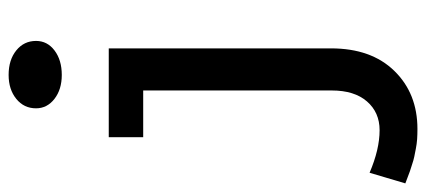

<svg xmlns="http://www.w3.org/2000/svg" viewBox="-365 -452 979 441"><g transform="rotate(-90 124.5 -231.5)"><path d="M172.9 -701.2Q207.5 -701.2 229.2 -683.6Q251 -666 251 -638.2Q251 -612.3 229 -595.7Q207 -579.1 172.9 -579.1Q139.6 -579.1 117.9 -595.9Q96.2 -612.8 96.2 -638.2Q96.2 -666 117.9 -683.6Q139.6 -701.2 172.9 -701.2ZM233.9 -471.2V39.1Q233.9 131.8 182.1 184.8Q130.4 237.8 48.8 237.8Q36.6 237.8 25.4 237.1Q14.2 236.3 3.2 234.1Q-7.8 231.9 -15.1 230.5Q-22.5 229 -33.4 225.3Q-44.4 221.7 -48.3 220.5Q-52.2 219.2 -63.5 214.8Q-74.7 210.4 -76.2 210L-51.8 127.9Q2 150.9 45.9 150.9Q86.9 150.9 112.1 121.8Q137.2 92.8 137.2 41V-392.1H29.8V-471.2Z"/></g></svg>

Font: BioRhyme
Style: Regular
Weight: 400
Designer: Aoife Mooney
Foundry: Aoife Mooney Type
Version: Version 1.500;PS 001.500;hotconv 1.0.88;makeotf.lib2.5.64775